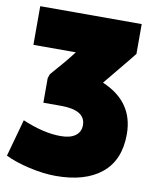

<svg xmlns="http://www.w3.org/2000/svg" viewBox="-117 -621 718 900"><g transform="rotate(10 242.0 -170.5)"><path d="M94 -113V-230L101 -250Q165 -322 203 -372H1V-556H484V-414Q467 -392 418 -333Q369 -274 353 -254Q505 -190 505 -35Q505 88 427.5 151.5Q350 215 210 215Q152 215 84 199.5Q16 184 -31 161L18 -16Q119 27 200 27Q246 27 270.5 9Q295 -9 295 -41Q295 -113 178 -113Z"/></g></svg>

Font: Repo
Style: ExtraBlack
Weight: 1000
Designer: Stefan Peev
Foundry: Context Ltd
Version: Version 001.000